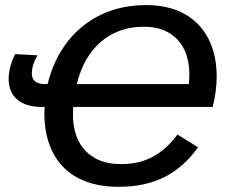

<svg xmlns="http://www.w3.org/2000/svg" viewBox="-20 -718 893 748"><path d="M265.1 -301.3 264.2 -270.5Q265.1 -179.2 314.5 -128.9Q363.8 -78.6 451.7 -78.6Q521.5 -78.6 575 -107.2Q628.4 -135.7 671.4 -193.8L751.5 -144Q695.8 -65.9 620.6 -28.1Q545.4 9.8 440.9 9.8Q351.6 9.8 287.1 -22.9Q223.1 -55.2 188.5 -119.1Q153.8 -183.1 152.8 -272.9L153.8 -301.3H142.6Q81.5 -301.3 47.6 -329.8Q13.7 -358.4 13.7 -410.6Q13.7 -456.5 39.1 -507.3L126 -502.4Q104 -464.8 104 -431.2Q104.5 -392.6 150.9 -390.6H165.5Q189 -486.3 242.9 -555.4Q296.9 -624.5 375 -661.4Q453.1 -698.2 548.8 -698.2Q634.8 -698.2 697.3 -664.6Q758.3 -631.3 791.3 -568.4Q824.2 -505.4 824.2 -418.9Q824.2 -391.6 820.1 -360.6Q815.9 -329.6 808.6 -301.3ZM541 -613.8Q441.4 -613.8 373.3 -555.4Q305.2 -497.1 279.3 -390.6H715.8L717.8 -425.3Q717.8 -514.6 670.9 -564.2Q624 -613.8 541 -613.8Z"/></svg>

Font: Arimo Medium
Style: Italic
Weight: 500
Italic angle: -12°
Designer: Steve Matteson
Foundry: Monotype Imaging Inc.
Version: Version 1.33